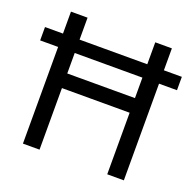

<svg xmlns="http://www.w3.org/2000/svg" viewBox="-125 -845 992 976"><g transform="rotate(20 370.5 -357.0)"><path d="M553.2 -412.1V-522.9H187V-412.1ZM97.2 -595.2V-713.9H187V-595.2H553.2V-713.9H643.1V-595.2H740.2V-522.9H643.1V0H553.2V-333H187V0H97.2V-522.9H0V-595.2Z"/></g></svg>

Font: NotoSans
Style: Regular
Weight: 400
Designer: Monotype Design team
Foundry: Monotype Imaging Inc.
Version: Version 1.04; ttfautohint (v1.4.1)